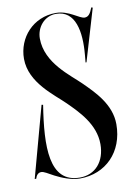

<svg xmlns="http://www.w3.org/2000/svg" viewBox="-82 -761 569 822"><g transform="rotate(-10 202.0 -350.0)"><path d="M199 8C310 8 392 -73 392 -194C392 -281 326 -344 281 -389C236 -434 133 -504 133 -612C133 -660 168 -704 219 -704C304 -704 320 -609 311 -510L308 -477H312L379 -703L373 -705C363 -679 354 -667 338 -667C315 -667 276 -708 219 -708C120 -708 51 -630 51 -538C51 -433 154 -363 199 -318C244 -273 310 -209 310 -122C310 -46 266 4 199 4C65 4 69.5 -153.5 97.5 -330L91 -331.5L7 -23.5H13.5C17.5 -37.5 25.5 -47.5 38.5 -48C51 -48.5 66.5 -37 92.5 -23.5C121.5 -8.5 162 8 199 8Z"/></g></svg>

Font: Picaflor 96 pt
Style: Regular
Weight: 400
Designer: Ariel Martín Pérez
Foundry: Tunera Type Foundry
Version: Version 1.000;hotconv 1.0.109;makeotfexe 2.5.65596